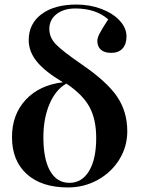

<svg xmlns="http://www.w3.org/2000/svg" viewBox="-20 -802 612 836"><path d="M275.9 14.2Q161.1 14.2 96.7 -43.9Q32.2 -102.1 32.2 -205.1Q32.2 -303.2 91.8 -367.4Q151.4 -431.6 253.9 -443.8Q175.8 -490.2 140.4 -533.9Q105 -577.6 105 -627Q105 -698.7 160.9 -740.5Q216.8 -782.2 313 -782.2Q371.1 -782.2 421.4 -763.2Q471.7 -744.1 501.2 -712.2Q530.8 -680.2 530.8 -643.1Q530.8 -609.4 513.4 -590.6Q496.1 -571.8 463.9 -571.8Q435.1 -571.8 419.4 -585.4Q403.8 -599.1 403.8 -624Q403.8 -636.7 413.3 -655.5Q422.9 -674.3 451.2 -717.8Q397 -765.1 308.1 -765.1Q257.3 -765.1 226.1 -740.5Q194.8 -715.8 194.8 -675.8Q194.8 -640.1 221.2 -611.3Q247.6 -582.5 334 -522.9Q444.8 -447.3 489.5 -381.8Q534.2 -316.4 534.2 -230Q534.2 -164.1 499.8 -107.9Q465.3 -51.8 405.8 -18.8Q346.2 14.2 275.9 14.2ZM282.2 -5.9Q336.9 -5.9 367.9 -57.6Q398.9 -109.4 398.9 -201.2Q398.9 -282.7 369.4 -336.7Q339.8 -390.6 269 -438Q222.7 -412.1 195.8 -349.6Q168.9 -287.1 168.9 -204.1Q168.9 -108.4 198.5 -57.1Q228 -5.9 282.2 -5.9Z"/></svg>

Font: Display Semibold
Style: Regular
Weight: 600
Designer: Latin by Veronika Burian and Jose Scaglione. Greek by Irene Vlachou. Cyrillic by Vera Evstafieva.
Foundry: TypeTogether
Version: Version 3.002